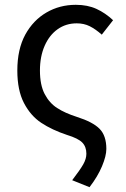

<svg xmlns="http://www.w3.org/2000/svg" viewBox="-20 -577 523 798"><path d="M339 62Q339 33 322 15.5Q305 -2 259 -16Q196 -37 151.5 -66.5Q107 -96 79.5 -149Q52 -202 52 -284Q52 -372 85 -433Q118 -493 173 -525Q228 -557 295 -557Q344 -557 381 -540Q418 -523 450 -493L403 -433Q377 -456 353 -468Q329 -480 299 -480Q254 -480 219.5 -455.5Q185 -431 165.5 -386.5Q146 -342 146 -284Q146 -224 165.5 -186.5Q185 -149 217.5 -128Q250 -107 300 -91Q366 -70 394 -41.5Q422 -13 422 42Q422 71 404 114Q386 157 352 201L280 172Q313 129 326 106Q339 83 339 62Z"/></svg>

Font: Merged Yaku Han JP
Style: Regular
Weight: 400
Designer: Ryoko NISHIZUKA 西塚涼子 (kana, bopomofo & ideographs); Paul D. Hunt (Latin, Greek & Cyrillic); Sandoll Communications 산돌커뮤니
Foundry: Adobe
Version: Version 2.004